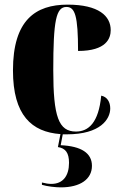

<svg xmlns="http://www.w3.org/2000/svg" viewBox="-20 -570 529 829"><path d="M269 10C414 10 456 -56 456 -102C456 -129 443 -152 417 -157C406 -40 362 -2 308 -2C233 -2 210 -66 210 -267C210 -481 222 -540 267 -540C304 -540 317 -501 317 -350C440 -350 458 -405 458 -440C458 -501 406 -550 272 -550C133 -550 36 -483 36 -266C36 -72 117 0 241 9L230 65C263 70 278 90 278 133C278 189 252 224 202 224C189 224 177 222 161 218V228C184 235 219 239 243 239C326 239 377 204 377 146C377 91 331 61 242 57L251 10C257 10 263 10 269 10Z"/></svg>

Font: Noto Serif Display Condensed Black
Style: Regular
Weight: 900
Width: 3
Designer: Monotype Design Team
Foundry: Monotype Imaging Inc.
Version: Version 2.009